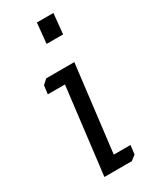

<svg xmlns="http://www.w3.org/2000/svg" viewBox="-173 -698 601 746"><g transform="rotate(-30 127.5 -325.5)"><path d="M125 -560 134 -651H208L199 -560ZM36 -426 57 -445H183L136 -57H211L206 -17L184 0H61L108 -388H31Z"/></g></svg>

Font: Zilla Slab
Style: Italic
Weight: 400
Italic angle: -6°
Designer: Typotheque.com
Foundry: Typotheque type foundry
Version: Version 1.1; 2017; ttfautohint (v1.6)